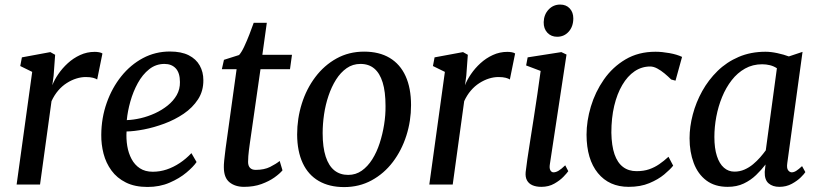

<svg xmlns="http://www.w3.org/2000/svg" viewBox="-20 -788 3500 820"><path d="M51 0 117.5 -481 66.5 -506 73.5 -543 195 -565.5 215.5 -554 209 -465 203.5 -424Q212 -446.5 229 -471.5Q246 -496.5 269.5 -518Q293 -539.5 322.2 -553Q351.5 -566.5 384.5 -566.5Q394 -566.5 403.5 -564.8Q413 -563 417.5 -559.5L395 -448.5Q389.5 -452.5 377.2 -455.8Q365 -459 346 -459Q326.5 -459 305.8 -452.5Q285 -446 265 -433.2Q245 -420.5 228.5 -401.2Q212 -382 200 -356L151 0Z M819.5 -96Q806 -76 776.2 -51Q746.5 -26 704.2 -7.8Q662 10.5 610 10.5Q556 10.5 517.8 -8.5Q479.5 -27.5 456 -59.8Q432.5 -92 422.2 -131.8Q412 -171.5 412.5 -212.5Q413 -284.5 435.8 -348.8Q458.5 -413 498 -462.2Q537.5 -511.5 590.5 -539.8Q643.5 -568 705.5 -568Q754.5 -568 786 -552Q817.5 -536 833 -508.2Q848.5 -480.5 848.5 -446Q849 -399.5 825.8 -363.8Q802.5 -328 764.5 -302.2Q726.5 -276.5 682 -260Q637.5 -243.5 594.8 -235.2Q552 -227 520.5 -226.5Q518.5 -195 523.5 -164.5Q528.5 -134 541.8 -109Q555 -84 577.5 -69.2Q600 -54.5 632.5 -54.5Q663 -54.5 692 -64.2Q721 -74 747.8 -91.8Q774.5 -109.5 797.5 -134ZM682.5 -515Q645.5 -515 617 -492.2Q588.5 -469.5 568.5 -433Q548.5 -396.5 536.8 -354.8Q525 -313 521.5 -275Q549.5 -276 580.8 -283.2Q612 -290.5 642 -304.2Q672 -318 696.2 -337.5Q720.5 -357 734.8 -382Q749 -407 748.5 -437.5Q748.5 -476.5 730.8 -495.8Q713 -515 682.5 -515Z M1047 -175.5Q1044.5 -158.5 1043 -145.5Q1041.5 -132.5 1040.5 -121Q1039.5 -109.5 1039.5 -96.5Q1039.5 -80 1047.8 -71.2Q1056 -62.5 1072 -62.5Q1108.5 -62.5 1133.8 -75.2Q1159 -88 1174.5 -100.5L1186.5 -60.5Q1175 -46.5 1152.2 -30.2Q1129.5 -14 1096.8 -2Q1064 10 1022 10Q984.5 10 960.2 -9.5Q936 -29 936 -74Q936 -79 936.2 -86Q936.5 -93 937.5 -102.5Q938.5 -112 940 -124.5Q941.5 -137 943.5 -154L990.5 -492.5H927.5L936.5 -532.5L1001 -553Q1011.5 -564.5 1023 -589Q1034.5 -613.5 1045.2 -641.2Q1056 -669 1063.5 -690.5H1119.5L1100.5 -554H1227L1218.5 -492.5H1092.5Z M1535 -567.5Q1599.5 -567.5 1644.2 -540.8Q1689 -514 1712.2 -463Q1735.5 -412 1735.5 -339Q1735.5 -271.5 1715.5 -208.8Q1695.5 -146 1657.8 -96.2Q1620 -46.5 1567.2 -17.8Q1514.5 11 1449.5 11Q1386.5 11 1341.5 -15Q1296.5 -41 1273 -91.2Q1249.5 -141.5 1249 -213Q1249 -282 1269 -345.5Q1289 -409 1326.8 -459Q1364.5 -509 1417.2 -538.2Q1470 -567.5 1535 -567.5ZM1519.5 -515Q1486.5 -515 1460.5 -496.8Q1434.5 -478.5 1415.2 -448Q1396 -417.5 1383 -379Q1370 -340.5 1364 -299.5Q1358 -258.5 1358 -219.5Q1358 -159 1371 -119.2Q1384 -79.5 1408.2 -60.2Q1432.5 -41 1467 -41Q1499.5 -41 1525 -59Q1550.5 -77 1569.8 -107.5Q1589 -138 1601.5 -176.5Q1614 -215 1620.5 -256Q1627 -297 1626.5 -335.5Q1626.5 -396.5 1614.2 -436Q1602 -475.5 1578.5 -495.2Q1555 -515 1519.5 -515Z M1813.5 0 1880 -481 1829 -506 1836 -543 1957.5 -565.5 1978 -554 1971.5 -465 1966 -424Q1974.5 -446.5 1991.5 -471.5Q2008.5 -496.5 2032 -518Q2055.5 -539.5 2084.8 -553Q2114 -566.5 2147 -566.5Q2156.5 -566.5 2166 -564.8Q2175.5 -563 2180 -559.5L2157.5 -448.5Q2152 -452.5 2139.8 -455.8Q2127.5 -459 2108.5 -459Q2089 -459 2068.2 -452.5Q2047.5 -446 2027.5 -433.2Q2007.5 -420.5 1991 -401.2Q1974.5 -382 1962.5 -356L1913.5 0Z M2292 10Q2270 10 2254.2 3.2Q2238.5 -3.5 2230.8 -17.5Q2223 -31.5 2225 -53Q2227 -73 2232.2 -108Q2237.5 -143 2244.5 -188Q2251.5 -233 2259.5 -283.5Q2267.5 -334 2275 -385.8Q2282.5 -437.5 2289 -485L2227 -508.5L2233.5 -543L2377.5 -565.5L2399.5 -555L2328.5 -87.5Q2325.5 -69.5 2330.5 -60.8Q2335.5 -52 2344 -52Q2354 -52 2365.5 -58.8Q2377 -65.5 2394 -82L2407 -57Q2402 -49.5 2386.8 -33.5Q2371.5 -17.5 2347.5 -3.8Q2323.5 10 2292 10ZM2359.5 -631Q2334 -631 2317.8 -648.2Q2301.5 -665.5 2302 -693.5Q2303 -726 2323 -747.2Q2343 -768.5 2372.5 -768.5Q2398 -768.5 2413.2 -752Q2428.5 -735.5 2428.5 -709.5Q2428.5 -675 2409 -653Q2389.5 -631 2359.5 -631Z M2665 10Q2581.5 10 2533.5 -48.8Q2485.5 -107.5 2485 -212.5Q2485 -271 2503.5 -333Q2522 -395 2559 -448.2Q2596 -501.5 2651.2 -534.2Q2706.5 -567 2779.5 -567Q2807 -567 2839 -561.2Q2871 -555.5 2893 -545L2865 -443.5L2846.5 -448.5Q2834 -461 2818.5 -474Q2803 -487 2787 -495.5Q2771 -504 2757 -504Q2720.5 -504 2690.2 -483.5Q2660 -463 2637.8 -425.2Q2615.5 -387.5 2603.2 -335.8Q2591 -284 2591 -221.5Q2592 -165.5 2604.5 -129.2Q2617 -93 2640.8 -75Q2664.5 -57 2698.5 -57Q2729 -57 2752.2 -65Q2775.5 -73 2795.5 -86.8Q2815.5 -100.5 2835 -118.5L2855 -80.5Q2842.5 -64.5 2816.8 -43Q2791 -21.5 2753.2 -5.8Q2715.5 10 2665 10Z M3342.5 -92.5Q3339 -69.5 3346 -60.8Q3353 -52 3361.5 -52Q3370.5 -52 3380.8 -58.5Q3391 -65 3405.5 -78.5L3419.5 -53Q3415.5 -46 3400.5 -31Q3385.5 -16 3361.8 -3Q3338 10 3308.5 10Q3280 10 3262.5 -5Q3245 -20 3246 -54L3249.5 -85.5Q3232 -62.5 3209.2 -40.5Q3186.5 -18.5 3156.5 -4.2Q3126.5 10 3088 10Q3033 10 2996.8 -17.2Q2960.5 -44.5 2942.8 -91.8Q2925 -139 2925 -197.5Q2925 -247 2938.8 -299Q2952.5 -351 2979 -398.8Q3005.5 -446.5 3044.5 -484.8Q3083.5 -523 3135 -545Q3186.5 -567 3249.5 -567Q3272.5 -567 3300.2 -561Q3328 -555 3349 -547L3407.5 -566.5ZM3298 -496.5Q3284.5 -505.5 3268.5 -509.5Q3252.5 -513.5 3235 -513.5Q3194.5 -513.5 3162 -495.2Q3129.5 -477 3105 -445.5Q3080.5 -414 3064 -373.8Q3047.5 -333.5 3039.2 -289.5Q3031 -245.5 3031 -203Q3031 -154.5 3041.8 -121.5Q3052.5 -88.5 3071.8 -71.8Q3091 -55 3116.5 -55Q3139.5 -55 3159.5 -63.8Q3179.5 -72.5 3196.2 -86.5Q3213 -100.5 3226.5 -116Q3240 -131.5 3250.5 -146Z"/></svg>

Font: Merriweather 20pt
Style: Italic
Weight: 400
Italic angle: -7.8°
Version: Version 2.101